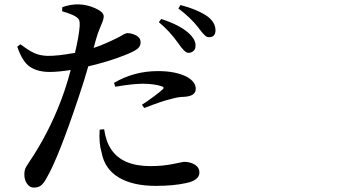

<svg xmlns="http://www.w3.org/2000/svg" viewBox="-20 -808 1540 874"><path d="M703.1 -707 713.9 -721.7Q799.8 -693.4 838.9 -657.2Q872.1 -627 870.1 -598.6Q870.1 -585 860.8 -576.2Q851.6 -567.4 836.9 -567.4Q820.3 -568.4 792 -610.4Q752.9 -666 703.1 -707ZM504.9 -413.1 499 -430.7Q589.8 -484.4 699.2 -484.4Q780.3 -484.4 831.1 -458Q871.1 -435.5 871.1 -403.3Q871.1 -370.1 817.4 -367.2Q791 -367.2 754.9 -356.4Q722.7 -349.6 636.7 -316.4L626 -331.1Q649.4 -345.7 680.7 -369.1Q711.9 -392.6 720.7 -401.4Q730.5 -410.2 716.8 -415Q681.6 -426.8 629.9 -426.8Q584 -426.8 504.9 -413.1ZM417 -628.9 406.2 -589.8Q454.1 -605.5 518.6 -637.7Q550.8 -657.2 558.6 -657.2Q580.1 -657.2 600.1 -646.5Q620.1 -635.7 620.1 -615.2Q620.1 -596.7 604 -584.5Q587.9 -572.3 544.9 -555.7Q476.6 -528.3 381.8 -505.9Q362.3 -437.5 337.9 -365.2Q246.1 -90.8 193.4 0Q180.7 24.4 168 35.2Q155.3 45.9 133.8 45.9Q115.2 45.9 103 28.3Q90.8 10.7 90.8 -13.7Q90.8 -29.3 94.7 -39.6Q98.6 -49.8 111.8 -68.8Q125 -87.9 130.9 -97.7Q217.8 -233.4 272.5 -391.6Q291 -446.3 301.8 -489.3Q244.1 -480.5 207 -480.5Q150.4 -480.5 115.7 -504.4Q81.1 -528.3 58.6 -595.7L73.2 -606.4Q110.4 -578.1 136.2 -566.4Q162.1 -554.7 195.3 -553.7Q241.2 -552.7 321.3 -567.4Q339.8 -645.5 342.8 -690.4Q343.8 -709 339.8 -717.3Q335.9 -725.6 323.2 -733.4Q305.7 -744.1 262.7 -756.8L263.7 -775.4Q302.7 -789.1 337.9 -788.1Q377 -787.1 414.6 -770Q452.1 -752.9 452.1 -733.4Q452.1 -723.6 447.3 -710.9Q442.4 -698.2 433.1 -675.8Q423.8 -653.3 417 -628.9ZM433.6 -217.8 454.1 -219.7Q461.9 -164.1 486.3 -127.9Q537.1 -51.8 665 -51.8Q720.7 -51.8 767.6 -61.5Q814.5 -71.3 818.4 -71.3Q845.7 -71.3 866.7 -58.6Q887.7 -45.9 887.7 -22.5Q887.7 12.7 827.1 25.4Q769.5 38.1 688.5 38.1Q584 38.1 520 -0.5Q456.1 -39.1 442.4 -114.3Q429.7 -155.3 433.6 -217.8ZM792 -769.5 801.8 -785.2Q881.8 -763.7 925.8 -732.4Q960.9 -705.1 960.9 -669.9Q960.9 -638.7 931.6 -638.7Q928.7 -638.7 925.3 -639.6Q921.9 -640.6 919.4 -641.6Q917 -642.6 913.6 -646Q910.2 -649.4 908.2 -651.4Q906.2 -653.3 902.3 -657.7Q898.4 -662.1 896.5 -664.6Q894.5 -667 889.6 -673.3Q884.8 -679.7 882.8 -682.6Q846.7 -728.5 792 -769.5Z"/></svg>

Font: Bpmf Zihi Serif SemiBold
Style: SemiBold
Weight: 600
Foundry: But Ko
Version: Version 1.320